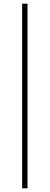

<svg xmlns="http://www.w3.org/2000/svg" viewBox="-20 -805 269 1040"><path d="M100 -785V215H129V-785Z"/></svg>

Font: Jost ExtraLight
Style: Regular
Weight: 250
Version: Version 3.710